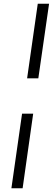

<svg xmlns="http://www.w3.org/2000/svg" viewBox="-20 -846 302 1027"><path d="M125 -427 182 -826H242.5L185 -427ZM41 161 98 -238H157.5L101 161Z"/></svg>

Font: Public Sans Thin Light
Style: Italic
Weight: 300
Italic angle: -8°
Version: Version 2.001